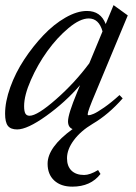

<svg xmlns="http://www.w3.org/2000/svg" viewBox="-24 -487 525 739"><path d="M42 11.2Q17.1 11.2 6.3 -2.7Q-4.4 -16.6 -4.4 -49.3Q-4.4 -95.7 15.6 -151.4Q35.6 -207 69.1 -257.8Q102.5 -308.6 142.8 -351.1Q183.1 -393.6 227.8 -419.2Q272.5 -444.8 310.5 -444.8Q363.8 -444.8 382.8 -394.5L413.1 -467.3L467.8 -427.7L343.3 -128.9Q313.5 -59.1 313.5 -47.4Q313.5 -43.5 317.4 -43.5Q323.7 -43.5 336.9 -49.1Q350.1 -54.7 377.2 -73.5Q404.3 -92.3 436 -121.1L448.2 -108.4Q394 -46.4 332.5 -10.3Q286.6 17.1 260.3 52.5Q233.9 87.9 233.9 122.1Q233.9 152.8 251.2 169.7Q268.6 186.5 299.8 186.5Q322.3 186.5 353.5 167.5L362.8 182.6Q325.2 231.4 254.4 231.4Q210.4 231.4 184.8 207.8Q159.2 184.1 159.2 143.1Q159.2 79.6 255.4 9.8Q237.8 2.9 237.8 -20Q237.8 -47.4 272.9 -131.8L284.2 -159.2Q226.6 -92.8 153.8 -40.8Q81.1 11.2 42 11.2ZM68.8 -78.6Q68.8 -58.6 73.7 -50Q78.6 -41.5 89.8 -41.5Q119.6 -41.5 191.9 -105Q264.2 -168.5 319.8 -243.7L370.6 -366.2Q356.9 -416 317.4 -416Q284.2 -416 240 -379.2Q195.8 -342.3 158.4 -290.5Q121.1 -238.8 95 -179.4Q68.8 -120.1 68.8 -78.6Z"/></svg>

Font: Elstob
Style: Italic
Weight: 400
Italic angle: -20°
Designer: Peter S. Baker
Version: Version 1.015